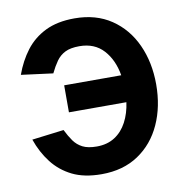

<svg xmlns="http://www.w3.org/2000/svg" viewBox="-78 -743 782 826"><g transform="rotate(-10 313.5 -330.5)"><path d="M32.3 -189 171.7 -206.3Q185.7 -177.7 200.8 -156.5Q216 -135.3 239.2 -123.5Q262.3 -111.7 301 -111.7Q346.3 -111.7 379.3 -132.8Q412.3 -154 432.3 -191.8Q452.3 -229.7 458.7 -277.3H207.7V-395.3H457Q445.3 -464 406.2 -506.8Q367 -549.7 301 -549.7Q262 -549.7 238.7 -538Q215.3 -526.3 200 -504.7Q184.7 -483 170.7 -454L32 -472Q52.7 -529.7 86.8 -574.7Q121 -619.7 173.5 -645.5Q226 -671.3 301 -671.3Q394.7 -671.3 461.5 -626.2Q528.3 -581 563.3 -503.8Q598.3 -426.7 598.3 -331Q598.3 -234.3 563.3 -157.2Q528.3 -80 461.5 -35.3Q394.7 9.3 301 9.3Q225.3 9.3 173.3 -16.3Q121.3 -42 86.8 -86.7Q52.3 -131.3 32.3 -189Z"/></g></svg>

Font: Nata Sans
Style: Regular
Weight: 400
Designer: Daniel Uzquiano Cruz
Version: Version 1.001